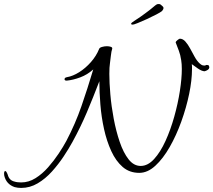

<svg xmlns="http://www.w3.org/2000/svg" viewBox="-192 -794 1048 943"><path d="M-88 129Q-105 129 -120 125Q-161 111 -171 69Q-172 66 -172 60Q-172 46 -166 46Q-161 46 -154 64Q-147 92 -120 98Q-114 100 -105 101Q-96 102 -88 102Q-51 102 -17.5 81Q16 60 44.5 27.5Q73 -5 96 -39.5Q119 -74 134 -102Q178 -186 208 -272.5Q238 -359 266 -453Q237 -427 202 -414Q167 -401 136 -398H135Q125 -398 125 -405Q125 -413 137 -415Q166 -420 197 -439.5Q228 -459 254.5 -489Q281 -519 295 -554Q297 -560 309 -563.5Q321 -567 333 -567Q344 -567 352.5 -564Q361 -561 359 -554Q355 -543 352.5 -520Q350 -497 348 -483Q345 -465 345 -431Q345 -388 350 -330Q355 -272 366.5 -211Q378 -150 396 -97Q414 -44 439.5 -11.5Q465 21 499 21Q534 21 565 -13Q596 -47 621 -102Q646 -157 664 -221.5Q682 -286 691.5 -347.5Q701 -409 701 -455Q701 -480 698 -498Q694 -525 686.5 -544.5Q679 -564 671 -585V-586Q671 -590 679 -596.5Q687 -603 691 -604Q706 -604 718.5 -590Q731 -576 742 -555.5Q753 -535 764 -515Q775 -495 788 -483Q796 -476 800.5 -474Q805 -472 815 -472L821 -475Q829 -475 832 -473.5Q835 -472 836 -464Q836 -456 828.5 -451Q821 -446 813 -444Q800 -444 780 -457.5Q760 -471 750 -479Q751 -473 751 -467Q751 -461 751 -455Q751 -400 737 -332.5Q723 -265 698.5 -197Q674 -129 641.5 -72Q609 -15 571 20Q533 55 492 55Q444 55 410.5 26Q377 -3 354.5 -52Q332 -101 319 -160Q306 -219 301 -280.5Q296 -342 296 -395Q265 -314 234.5 -242Q204 -170 164 -97Q146 -64 120.5 -25.5Q95 13 63 48.5Q31 84 -7 106.5Q-45 129 -88 129ZM460 -673Q452 -673 452 -677Q452 -682 467 -691Q477 -697 498.5 -712Q520 -727 547 -748Q561 -760 570 -767Q579 -774 583 -774Q586 -774 590.5 -774Q595 -774 600 -769Q611 -761 611 -755Q611 -751 609 -747.5Q607 -744 604 -740Q597 -734 576 -723Q555 -712 530 -700.5Q505 -689 485 -681Q465 -673 460 -673Z"/></svg>

Font: Allura
Style: Regular
Weight: 400
Designer: Robert E. Leuschke
Foundry: Robert E. Leuschke
Version: Version 1.110